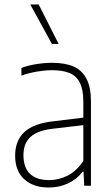

<svg xmlns="http://www.w3.org/2000/svg" viewBox="-20 -828 498 856"><path d="M385.5 -375V0H355.5L352.5 -62.5H348.5Q322.5 -28.5 283 -10.2Q243.5 8 197 8Q128.5 8 88 -29Q47.5 -66 47.5 -133.5Q47.5 -202 89.5 -240Q131.5 -278 219.5 -287.5L351.5 -303.5V-375.5Q351.5 -429.5 335.5 -460Q319.5 -490.5 289.2 -502.8Q259 -515 211.5 -515Q181 -515 145.5 -509Q110 -503 75.5 -491V-525Q104 -536 141 -542Q178 -548 212 -548Q269.5 -548 307.5 -531.5Q345.5 -515 365.5 -477Q385.5 -439 385.5 -375ZM351.5 -110.5V-270L218.5 -254.5Q149 -247 116.8 -218.2Q84.5 -189.5 84.5 -137Q84.5 -81 113.8 -53Q143 -25 199.5 -25Q242 -25 281.8 -45.2Q321.5 -65.5 351.5 -110.5ZM211.5 -632 115 -808H152.5L241.5 -632Z"/></svg>

Font: Encode Sans Semi Condensed Thin
Style: Regular
Weight: 250
Width: 4
Designer: Multiple Designers
Foundry: Impallari Type
Version: Version 2.000